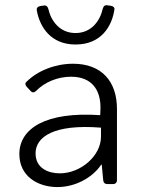

<svg xmlns="http://www.w3.org/2000/svg" viewBox="-20 -720 550 751"><path d="M275.4 -545.9C376 -545.9 418 -617.2 427.7 -683.6C428.7 -690.4 423.8 -695.3 414.1 -697.3L400.4 -699.2C390.6 -701.2 384.8 -696.3 381.8 -685.5C371.1 -637.7 336.9 -590.8 275.4 -590.8C213.9 -590.8 179.7 -637.7 168.9 -685.5C166 -695.3 160.2 -700.2 150.4 -698.2L137.7 -696.3C127.9 -694.3 122.1 -689.5 124 -678.7C135.7 -614.3 178.7 -545.9 275.4 -545.9ZM265.6 -470.7C196.3 -470.7 127 -443.4 84 -400.4C77.1 -394.5 78.1 -387.7 85 -379.9L99.6 -364.3C106.4 -356.4 114.3 -357.4 121.1 -364.3C154.3 -398.4 205.1 -419.9 257.8 -419.9C340.8 -419.9 374 -366.2 373 -296.9L372.1 -269.5C159.2 -284.2 55.7 -217.8 55.7 -117.2C55.7 -31.2 127 11.7 205.1 11.7C272.5 11.7 340.8 -23.4 376 -76.2H377.9L383.8 -14.6C384.8 -4.9 390.6 0 400.4 0H421.9C431.6 0 437.5 -5.9 437.5 -15.6V-293.9C437.5 -401.4 377.9 -470.7 265.6 -470.7ZM213.9 -42C168 -42 119.1 -62.5 119.1 -120.1C119.1 -184.6 190.4 -235.4 375 -220.7V-185.5C375 -110.4 295.9 -42 213.9 -42Z"/></svg>

Font: Ed Sans Neue Light
Style: Regular
Weight: 300
Designer: Stephen Hutchings
Version: Version 1.004;PS 001.004;hotconv 1.0.88;makeotf.lib2.5.64775